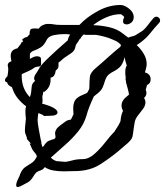

<svg xmlns="http://www.w3.org/2000/svg" viewBox="-20 -671 663 771"><path d="M64 76Q56 80 51 80Q45 80 45 73Q45 63 52.5 48Q60 33 61 28Q69 8 82 -0.5Q95 -9 107.5 -17Q120 -25 128 -43V-44Q127 -47 125.5 -50Q124 -53 122 -55L117 -61Q110 -69 107 -77Q104 -85 99 -95Q103 -95 106 -92L88 -113Q89 -118 84.5 -127.5Q80 -137 80 -145Q80 -157 81.5 -169Q83 -181 84 -194Q83 -202 82.5 -209.5Q82 -217 82 -225Q82 -237 85 -244Q66 -258 51 -276.5Q36 -295 28 -321Q20 -324 14 -330Q8 -336 8 -346Q8 -358 10.5 -369Q13 -380 13 -391Q13 -394 13 -397Q13 -400 12 -403Q12 -405 11.5 -406Q11 -407 11 -408Q11 -421 26 -425Q23 -437 23 -447Q23 -458 28.5 -465.5Q34 -473 50 -477L63 -494Q64 -497 68 -503H73L69 -513Q74 -516 77.5 -518.5Q81 -521 86 -522H89Q91 -526 94.5 -528.5Q98 -531 99 -534V-539Q99 -556 112.5 -556.5Q126 -557 136 -556Q141 -565 151.5 -570Q162 -575 172 -575Q188 -575 197 -573Q206 -571 225 -571H299Q329 -603 373.5 -627Q418 -651 464 -651Q480 -651 498.5 -636Q517 -621 517 -603Q517 -588 507.5 -580.5Q498 -573 489 -573Q474 -573 474 -586Q474 -591 477 -598L479 -603Q477 -605 472 -609.5Q467 -614 464 -614Q436 -614 407 -601.5Q378 -589 354 -570Q388 -569 420 -561.5Q452 -554 475 -535L495 -520Q502 -523 509 -524.5Q516 -526 523 -529L547 -544Q551 -546 552 -547Q564 -557 572 -568Q584 -584 597 -599Q602 -604 608 -604Q614 -604 618.5 -599.5Q623 -595 623 -589Q623 -583 619 -579Q600 -559 584 -538.5Q568 -518 545 -501Q541 -498 537.5 -495.5Q534 -493 529 -490Q546 -474 557.5 -454.5Q569 -435 569 -414Q569 -405 566.5 -397Q564 -389 562 -380L566 -379Q585 -372 585 -352Q585 -336 571 -330L570 -329V-328L567 -317L565 -310Q568 -306 568 -298Q568 -294 566.5 -289Q565 -284 560 -279L558 -277L559 -276Q564 -270 564 -260Q564 -247 554.5 -234Q545 -221 534.5 -208Q524 -195 521 -181Q516 -151 514.5 -136.5Q513 -122 508.5 -114Q504 -106 492 -95.5Q480 -85 454 -63Q420 -35 381.5 -10.5Q343 14 288 16H281Q271 16 259 16.5Q247 17 235 17Q214 17 194 13.5Q174 10 160 0Q153 10 143.5 13Q134 16 126 21Q122 25 119 29.5Q116 34 113 39Q103 55 91.5 61.5Q80 68 64 76ZM100 -281Q102 -286 103 -290.5Q104 -295 105 -300Q106 -313 107.5 -325Q109 -337 121 -346Q117 -350 117 -356Q117 -365 124.5 -375.5Q132 -386 136 -394Q143 -408 165.5 -430Q188 -452 213 -474.5Q238 -497 252 -509Q255 -524 262 -532Q258 -533 254 -533.5Q250 -534 245 -534H235Q216 -534 195 -529.5Q174 -525 167 -510Q157 -489 143 -480.5Q129 -472 117 -468Q105 -464 100 -455Q100 -440 100 -434Q100 -428 97 -423Q94 -418 82 -405Q75 -396 71 -389Q67 -382 67 -369Q67 -340 75.5 -318.5Q84 -297 100 -281ZM151 -80Q153 -82 154 -83Q155 -84 156 -85Q165 -101 176 -105.5Q187 -110 195 -112Q203 -114 203 -122Q203 -125 202 -128.5Q201 -132 201 -136Q201 -142 205.5 -150.5Q210 -159 225 -170Q238 -180 245 -184.5Q252 -189 265 -191Q267 -196 270 -201.5Q273 -207 275 -212Q275 -218 274.5 -224Q274 -230 274 -237Q274 -251 279 -263.5Q284 -276 303 -286Q307 -288 314.5 -291Q322 -294 328 -297L332 -301L338 -313Q339 -318 339 -321.5Q339 -325 339 -329Q339 -346 341 -363Q343 -380 366 -399Q391 -420 414.5 -441.5Q438 -463 463 -483L466 -490Q462 -495 455 -500.5Q448 -506 435 -511Q418 -519 398.5 -524Q379 -529 365 -531H326Q319 -531 317 -533Q315 -532 312 -529Q305 -521 303 -516L300 -514Q296 -508 292.5 -502Q289 -496 285 -491Q282 -478 279 -471.5Q276 -465 268 -459Q260 -453 240 -440Q234 -436 229 -431Q224 -426 218 -422L215 -420V-408Q215 -403 213.5 -398.5Q212 -394 204 -388L203 -384Q202 -375 197.5 -368Q193 -361 183 -359Q186 -320 156 -301Q154 -303 154 -304L152 -291Q150 -287 150 -281Q150 -278 150.5 -274.5Q151 -271 151 -267Q151 -264 150.5 -261Q150 -258 149 -255Q182 -246 196.5 -237Q211 -228 211 -220Q211 -206 180 -206Q167 -206 162.5 -205.5Q158 -205 157 -205Q156 -205 154.5 -207.5Q153 -210 134 -217Q133 -210 132 -203Q131 -196 131 -189Q131 -179 135 -156Q139 -133 143 -113L145 -105Q147 -98 146 -95L147 -92Q147 -90 148.5 -87Q150 -84 151 -80ZM243 -21Q257 -23 273 -27.5Q289 -32 312 -32Q336 -32 359.5 -53Q383 -74 403.5 -100.5Q424 -127 440 -143L443 -148Q449 -157 454.5 -166Q460 -175 464 -185Q465 -198 467.5 -208Q470 -218 474 -226Q468 -237 468 -247Q468 -268 492 -286L498 -291Q497 -300 493.5 -313Q490 -326 487 -337Q486 -338 486 -340V-344Q484 -352 484 -354Q484 -356 484.5 -356.5Q485 -357 485 -358Q484 -364 483.5 -370Q483 -376 483 -382Q483 -398 489 -408Q482 -428 481 -442L479 -436Q472 -412 461 -401.5Q450 -391 438.5 -385.5Q427 -380 417 -372Q407 -364 401 -345Q396 -328 392 -319.5Q388 -311 381 -304Q374 -297 357 -284Q348 -265 340 -245Q332 -225 327 -206Q317 -172 294 -143.5Q271 -115 242 -89.5Q213 -64 184 -38Q194 -28 207 -24ZM16 -342Q13 -341 9 -341Q0 -341 0 -349Q0 -355 7 -362Q14 -369 30 -382.5Q46 -396 65 -410.5Q84 -425 101 -435Q118 -445 127 -445Q144 -445 144.5 -435.5Q145 -426 145 -414Q145 -404 136.5 -404Q128 -404 119 -400Q109 -392 96.5 -386.5Q84 -381 71 -375Q57 -367 46 -358.5Q35 -350 16 -342Z"/></svg>

Font: RU Serius
Style: Regular
Weight: 400
Designer: Robert E. Leuschke
Foundry: Robert E. Leuschke
Version: Version 1.011; ttfautohint (v1.8.3)